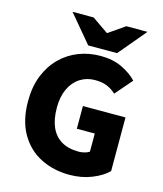

<svg xmlns="http://www.w3.org/2000/svg" viewBox="-126 -950 893 1054"><g transform="rotate(15 320.5 -422.5)"><path d="M368 12Q278 12 204.5 -25Q131 -62 88 -136.5Q45 -211 45 -321Q45 -403 70.5 -466.5Q96 -530 140.5 -574Q185 -618 243 -640.5Q301 -663 366 -663Q437 -663 489 -638Q541 -613 574 -578L491 -482Q467 -504 439.5 -515.5Q412 -527 371 -527Q324 -527 286.5 -503Q249 -479 228 -434Q207 -389 207 -327Q207 -262 226.5 -217Q246 -172 285.5 -148Q325 -124 385 -124Q402 -124 418.5 -128.5Q435 -133 445 -140V-243H343V-372H585V-67Q552 -34 494.5 -11Q437 12 368 12ZM285 -701 154 -857H274L365 -794H369L460 -857H580L449 -701Z"/></g></svg>

Font: Mada ExtraBold
Style: Regular
Weight: 800
Designer: Khaled Hosny
Version: Version 1.5